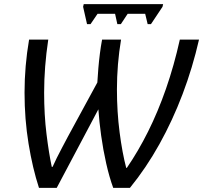

<svg xmlns="http://www.w3.org/2000/svg" viewBox="-20 -906 985 931"><path d="M402 -789 383 -873 386 -886H771L768 -873L712 -789H696L684 -839H599L566 -789H549L538 -839H453L419 -789ZM169 5Q138 -90 118.5 -209Q99 -328 99 -457Q99 -521 104.5 -585.5Q110 -650 121 -714H214Q204 -648 199 -583.5Q194 -519 194 -457Q194 -349 205.5 -256Q217 -163 231 -97H235Q244 -117 255.5 -140.5Q267 -164 281 -190Q295 -216 309 -243L452 -506Q454 -541 457 -576.5Q460 -612 464.5 -647Q469 -682 475 -714H567Q557 -655 552 -594Q547 -533 547 -473Q547 -364 560 -264Q573 -164 592 -92H595Q650 -172 698 -268Q746 -364 785 -476Q824 -588 852 -714H945Q914 -578 865.5 -450Q817 -322 753 -207Q689 -92 610 5H529Q510 -47 495 -113.5Q480 -180 470.5 -248.5Q461 -317 457 -376L255 5Z"/></svg>

Font: Noto Sans Display
Style: Italic
Weight: 400
Italic angle: -12°
Designer: Monotype Design Team
Foundry: Monotype Imaging Inc.
Version: Version 2.003